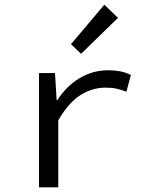

<svg xmlns="http://www.w3.org/2000/svg" viewBox="-20 -797 640 817"><path d="M146 0V-486H214L221 -371H224Q262 -430 318 -464Q374 -498 441 -498Q468 -498 491.5 -493.5Q515 -489 537 -478L518 -407Q493 -416 475 -420Q457 -424 428 -424Q373 -424 322.5 -392.5Q272 -361 228 -285V0ZM325 -568 282 -609 424 -777 482 -721Z"/></svg>

Font: Source Code Pro
Style: Regular
Weight: 400
Monospace: yes
Designer: Paul D. Hunt, Teo Tuominen
Foundry: Adobe Systems Incorporated
Version: Version 1.018;hotconv 1.0.116;makeotfexe 2.5.65601